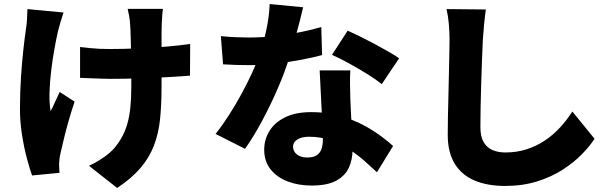

<svg xmlns="http://www.w3.org/2000/svg" viewBox="-20 -848 3040 952"><path d="M788 -804Q785 -785 784 -766Q783 -747 782 -730Q781 -715 781 -684.5Q781 -654 781 -616Q781 -578 781 -539.5Q781 -501 781 -468.5Q781 -436 781 -418Q781 -328 773.5 -256.5Q766 -185 743 -125.5Q720 -66 676.5 -15Q633 36 561 84L421 -26Q453 -40 490 -65Q527 -90 549 -116Q571 -143 586.5 -172Q602 -201 612 -236.5Q622 -272 626.5 -316.5Q631 -361 631 -419Q631 -449 631 -492Q631 -535 630 -581Q629 -627 628 -666.5Q627 -706 625 -730Q624 -749 620 -770.5Q616 -792 613 -804ZM377 -615Q403 -612 426.5 -609.5Q450 -607 473.5 -606Q497 -605 523 -605Q589 -605 663.5 -608Q738 -611 806.5 -617Q875 -623 923 -630L922 -473Q876 -469 810 -465.5Q744 -462 670.5 -459.5Q597 -457 527 -457Q507 -457 482 -458Q457 -459 430.5 -460Q404 -461 377 -462ZM295 -786Q288 -765 280 -738.5Q272 -712 268 -695Q260 -661 250.5 -609Q241 -557 234 -499.5Q227 -442 225.5 -388.5Q224 -335 231 -297Q241 -315 253 -342.5Q265 -370 276 -392L350 -344Q334 -297 320.5 -249.5Q307 -202 297 -160.5Q287 -119 280 -88Q277 -76 275 -60.5Q273 -45 273 -37Q273 -29 273.5 -16Q274 -3 275 9L139 22Q128 -8 113.5 -62Q99 -116 89 -180.5Q79 -245 79 -306Q79 -389 84 -465Q89 -541 96 -603.5Q103 -666 109 -706Q113 -729 114 -755Q115 -781 116 -803Z M1075 -669Q1110 -665 1149.5 -663.5Q1189 -662 1214 -662Q1280 -662 1346.5 -669.5Q1413 -677 1471.5 -689Q1530 -701 1573 -714L1577 -575Q1538 -564 1478 -552.5Q1418 -541 1349.5 -533Q1281 -525 1215 -525Q1184 -525 1152.5 -526Q1121 -527 1086 -529ZM1483 -812Q1477 -785 1466.5 -744Q1456 -703 1443 -656.5Q1430 -610 1415 -564Q1393 -492 1357.5 -410Q1322 -328 1280 -249.5Q1238 -171 1195 -110L1049 -184Q1083 -227 1116 -278.5Q1149 -330 1178 -383.5Q1207 -437 1229.5 -486Q1252 -535 1266 -574Q1286 -631 1300.5 -699Q1315 -767 1317 -828ZM1717 -499Q1715 -467 1715.5 -431.5Q1716 -396 1717 -359Q1718 -338 1719.5 -303.5Q1721 -269 1723 -230.5Q1725 -192 1726.5 -158Q1728 -124 1728 -105Q1728 -55 1709 -15Q1690 25 1646 48.5Q1602 72 1525 72Q1459 72 1406 51.5Q1353 31 1321.5 -8.5Q1290 -48 1290 -106Q1290 -156 1316 -198.5Q1342 -241 1394 -266.5Q1446 -292 1523 -292Q1613 -292 1689.5 -266.5Q1766 -241 1826.5 -202Q1887 -163 1929 -124L1849 6Q1823 -18 1789 -48.5Q1755 -79 1712.5 -106.5Q1670 -134 1620 -152Q1570 -170 1513 -170Q1476 -170 1454.5 -156.5Q1433 -143 1433 -121Q1433 -97 1452.5 -82Q1472 -67 1503 -67Q1533 -67 1550 -78Q1567 -89 1574 -109.5Q1581 -130 1581 -158Q1581 -177 1579 -218Q1577 -259 1574.5 -309.5Q1572 -360 1569.5 -410.5Q1567 -461 1565 -499ZM1873 -431Q1843 -455 1798.5 -482.5Q1754 -510 1707.5 -535.5Q1661 -561 1626 -576L1704 -696Q1731 -684 1766.5 -666.5Q1802 -649 1838.5 -629.5Q1875 -610 1907 -591.5Q1939 -573 1959 -559Z M2389 -801Q2384 -766 2380 -724Q2376 -682 2374 -649Q2372 -610 2370 -553.5Q2368 -497 2366 -435.5Q2364 -374 2363 -316.5Q2362 -259 2362 -218Q2362 -170 2378.5 -142.5Q2395 -115 2423 -103.5Q2451 -92 2485 -92Q2543 -92 2592 -108Q2641 -124 2682 -151.5Q2723 -179 2757 -216Q2791 -253 2818 -295L2928 -160Q2905 -124 2865.5 -83.5Q2826 -43 2770.5 -7Q2715 29 2643 51.5Q2571 74 2484 74Q2397 74 2333 47Q2269 20 2234.5 -36.5Q2200 -93 2200 -180Q2200 -218 2201 -269.5Q2202 -321 2203.5 -377.5Q2205 -434 2206 -488Q2207 -542 2208 -584.5Q2209 -627 2209 -649Q2209 -690 2205.5 -729.5Q2202 -769 2194 -803Z"/></svg>

Font: Noto Sans SC Black
Style: Regular
Weight: 900
Designer: Ryoko NISHIZUKA  (kana, bopomofo & ideographs); Paul D. Hunt (Latin, Greek & Cyrillic); Sandoll Communications , Soo-you
Foundry: Adobe
Version: Version 2.004-H2;hotconv 1.0.118;makeotfexe 2.5.65603